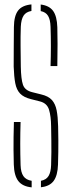

<svg xmlns="http://www.w3.org/2000/svg" viewBox="-20 -824 316 849"><path d="M120 4.5Q79.5 0.5 61 -23.5Q42.5 -47.5 41 -96.5Q40 -133.5 39.8 -161.8Q39.5 -190 40 -218.5Q40.5 -247 41.5 -284.5H71Q69.5 -237 69.5 -189.2Q69.5 -141.5 71 -94Q72 -62 83.5 -45.2Q95 -28.5 120 -24.5ZM161 4V-24.5Q184.5 -29 194.8 -46Q205 -63 206 -94Q207 -127 207.2 -151.5Q207.5 -176 207 -202.2Q206.5 -228.5 206 -266Q205.5 -310 196.8 -338.8Q188 -367.5 157 -375.5L117.5 -385.5Q85 -393.5 69 -410.2Q53 -427 47.5 -456Q42 -485 40.5 -529.5Q40 -566.5 40.8 -614Q41.5 -661.5 41.5 -704.5Q42 -753.5 59.8 -777Q77.5 -800.5 119 -804.5V-775.5Q95 -771.5 84.2 -754.8Q73.5 -738 72 -706Q70.5 -662 71 -618Q71.5 -574 72 -529.5Q73 -474 81.5 -449.2Q90 -424.5 122 -416.5L162 -406.5Q194 -399 209.5 -381.8Q225 -364.5 230.5 -336Q236 -307.5 237 -266Q238 -227 238 -201.8Q238 -176.5 237.8 -153.2Q237.5 -130 236.5 -96.5Q235 -48 217.2 -24Q199.5 0 161 4ZM203.5 -532Q205 -576 205 -619.5Q205 -663 203.5 -706Q202.5 -737.5 192.5 -754Q182.5 -770.5 160 -775V-804Q197.5 -799.5 214.8 -775.8Q232 -752 233.5 -703.5Q234.5 -674 234.5 -629.5Q234.5 -585 233.5 -532Z"/></svg>

Font: Big Shoulders Stencil Display ExtraLight
Style: Regular
Weight: 250
Designer: Patric King
Foundry: XO Type Co
Version: Version 2.001